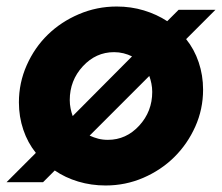

<svg xmlns="http://www.w3.org/2000/svg" viewBox="-32 -559 681 589"><path d="M-12 0 78 -90Q53 -121 39.5 -161Q26 -201 26 -245Q26 -305 50 -359Q74 -413 114.5 -452.5Q155 -492 210 -515.5Q265 -539 326 -539Q370 -539 409.5 -527Q449 -515 481 -494L516 -529H629L539 -439Q564 -408 577.5 -368Q591 -328 591 -284Q591 -224 567 -170.5Q543 -117 502.5 -77Q462 -37 407.5 -13.5Q353 10 292 10Q248 10 208 -2Q168 -14 136 -36L100 0ZM182 -252Q182 -239 184.5 -226.5Q187 -214 191 -203L373 -386Q361 -392 347 -395.5Q333 -399 318 -399Q262 -399 222 -355.5Q182 -312 182 -252ZM299 -130Q355 -130 395 -173.5Q435 -217 435 -277Q435 -290 432.5 -302.5Q430 -315 426 -326L243 -143Q256 -137 269.5 -133.5Q283 -130 299 -130Z"/></svg>

Font: Red Hat Display Black
Style: Italic
Weight: 900
Italic angle: -12°
Designer: Pentagram / MCKL
Foundry: Pentagram / MCKL
Version: Version 1.003; Red Hat Display Black Italic